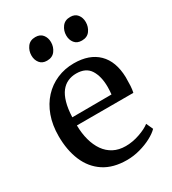

<svg xmlns="http://www.w3.org/2000/svg" viewBox="-191 -882 894 997"><g transform="rotate(-30 256.0 -384.0)"><path d="M274.5 11Q192 11 137.2 -25Q82.5 -61 55.2 -125.5Q28 -190 28 -274Q28 -340 47.2 -393.2Q66.5 -446.5 101.2 -484.2Q136 -522 183 -542.2Q230 -562.5 285 -562.5Q377.5 -562.5 429 -511.8Q480.5 -461 483 -365.5Q483 -335.5 481.8 -313.5Q480.5 -291.5 476.5 -275H138Q138.5 -227 149.5 -186.8Q160.5 -146.5 181.2 -117Q202 -87.5 233 -71.2Q264 -55 305 -55Q346.5 -55 388.8 -69.8Q431 -84.5 453.5 -102.5L472 -62Q454 -43.5 423 -27Q392 -10.5 353.2 0.2Q314.5 11 274.5 11ZM138.5 -323.5 374 -324.5Q375 -334 375.8 -346.5Q376.5 -359 376.5 -368.5Q376.5 -431.5 351.8 -471Q327 -510.5 269 -510.5Q241.5 -510.5 218.5 -500.2Q195.5 -490 178.2 -468Q161 -446 150.8 -410.2Q140.5 -374.5 138.5 -323.5ZM172 -643.5Q144.5 -643.5 129.8 -662Q115 -680.5 115 -707Q115 -735.5 131.5 -758Q148 -780.5 179.5 -780.5H180.5Q208.5 -780.5 223.2 -762Q238 -743.5 238 -717Q238 -688.5 221.5 -666Q205 -643.5 173 -643.5ZM381 -643.5Q353 -643.5 338.2 -662Q323.5 -680.5 323.5 -707Q323.5 -735.5 340.2 -758Q357 -780.5 388.5 -780.5H389.5Q417.5 -780.5 432 -762Q446.5 -743.5 446.5 -717Q446.5 -688.5 430.2 -666Q414 -643.5 382 -643.5Z"/></g></svg>

Font: Merriweather 36pt
Style: Regular
Weight: 400
Designer: Eben Sorkin
Foundry: Eben Sorkin
Version: Version 2.100